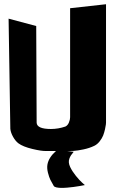

<svg xmlns="http://www.w3.org/2000/svg" viewBox="-20 -715 552 916"><path d="M331.5 9.3Q323.2 19 318.6 26.1Q314 33.2 310.8 42.2Q307.6 51.3 308.6 61Q309.6 70.8 314.9 82Q324.7 102.5 342 124Q359.4 145.5 372.1 156.7L384.8 168Q381.8 168.5 377 169.4Q372.1 170.4 357.9 172.9Q343.8 175.3 330.6 177Q317.4 178.7 300.8 180.2Q284.2 181.6 271.5 181.4Q258.8 181.2 249 179Q239.3 176.8 236.3 171.9Q226.1 154.3 220.2 142.6Q214.4 130.9 208.7 108.9Q203.1 86.9 206.5 68.8Q212.9 35.6 247.1 5.4H200.7Q178.7 6.3 134.3 -4.4Q89.8 -15.1 67.9 -31.2Q53.7 -42 42.5 -62Q31.2 -82 29.3 -100.1L21 -626L152.8 -590.8Q154.3 -145.5 154.8 -129.9Q155.8 -99.6 223.1 -99.6Q257.8 -99.6 292 -111.3Q303.2 -116.7 308.8 -130.6Q314.5 -144.5 314.5 -155.3V-166.5V-675.8L485.8 -694.8V-130.4Q485.8 -127 485.1 -120.8Q484.4 -114.7 481 -98.6Q477.5 -82.5 472.2 -68.8Q466.8 -55.2 455.6 -40.8Q444.3 -26.4 430.2 -19.5Q407.2 -8.3 378.2 -2.2Q349.1 3.9 331.5 4.9L314 5.4H300.3Z"/></svg>

Font: Some Time Later
Style: Regular
Weight: 400
Version: Version 003.300